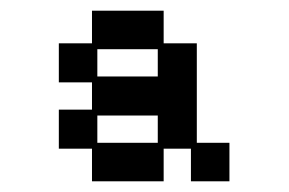

<svg xmlns="http://www.w3.org/2000/svg" viewBox="-20 -807 540 359"><path d="M152 -529H90V-602H152V-653H90V-726H152V-787H286V-726H348V-540H409V-468H337V-529H286V-468H152ZM275 -664V-715H162V-664ZM275 -540V-591H162V-540Z"/></svg>

Font: DotGothic16
Style: Regular
Weight: 400
Designer: Fontworks Inc.
Foundry: Fontworks Inc.
Version: Version 1.100